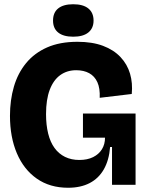

<svg xmlns="http://www.w3.org/2000/svg" viewBox="-20 -871 689 905"><path d="M301 14Q215 14 153.5 -29Q92 -72 59.5 -148.5Q27 -225 27 -325Q27 -399 45.5 -462.5Q64 -526 103 -573.5Q142 -621 202 -647.5Q262 -674 345 -674Q415 -674 465.5 -655Q516 -636 548 -602Q580 -568 593 -523.5Q606 -479 601 -428L450 -410Q452 -455 439 -483.5Q426 -512 400.5 -526Q375 -540 339 -540Q296 -540 264 -517Q232 -494 214.5 -448Q197 -402 197 -333Q197 -282 207 -241.5Q217 -201 237 -173.5Q257 -146 286.5 -131.5Q316 -117 354 -117Q392 -117 419 -130.5Q446 -144 460.5 -167.5Q475 -191 475 -222H371V-336H619V-212V0H508V-178H499Q494 -116 469.5 -73Q445 -30 402.5 -8Q360 14 301 14ZM325 -698Q279 -698 254.5 -717.5Q230 -737 230 -774Q230 -812 254.5 -831.5Q279 -851 325 -851Q372 -851 396.5 -831Q421 -811 421 -774Q421 -738 396.5 -718Q372 -698 325 -698Z"/></svg>

Font: Bricolage Grotesque 96pt ExtraBold
Style: Regular
Weight: 800
Designer: Mathieu Triay
Foundry: Atelier Triay
Version: Version 1.001;gftools[0.9.33.dev8+g029e19f]